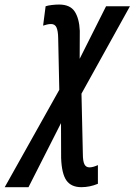

<svg xmlns="http://www.w3.org/2000/svg" viewBox="-141 -567 580 828"><path d="M-120.6 240.2 114.7 -179.7 109.9 -403.3Q109.4 -433.1 102.8 -448.2Q96.2 -463.4 79.1 -463.4Q70.3 -463.4 61.5 -461.2Q52.7 -459 44.9 -456.5L55.7 -540Q65.9 -543.5 82.3 -545.4Q98.6 -547.4 113.8 -547.4Q161.1 -547.4 180.9 -517.6Q200.7 -487.8 203.1 -434.1L202.6 -313.5L316.4 -540H419.4L210.4 -163.1L216.3 96.7Q216.3 127.4 222.9 141.1Q229.5 154.8 245.1 154.8Q252.9 154.8 262.9 151.9Q272.9 148.9 281.2 145V225.6Q246.1 240.2 210 240.2Q166 240.2 145.5 211.2Q125 182.1 122.6 114.3L122.1 -36.1L-18.1 240.2Z"/></svg>

Font: Open Sans Condensed SemiBold
Style: Italic
Weight: 600
Width: 3
Italic angle: -12°
Designer: Monotype Design Team
Foundry: Monotype Imaging Inc.
Version: Version 3.000; ttfautohint (v1.8.4)